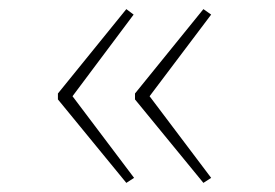

<svg xmlns="http://www.w3.org/2000/svg" viewBox="-20 -483 603 421"><path d="M426 -82 443 -93 308 -272 443 -451 426 -463 276 -278V-265ZM257 -82 274 -93 139 -272 273 -451 257 -463 107 -278V-265Z"/></svg>

Font: Noto Sans Mono SemiCondensed Thin
Style: Regular
Weight: 100
Width: 4
Designer: Monotype Design Team
Foundry: Monotype Imaging Inc.
Version: Version 2.014